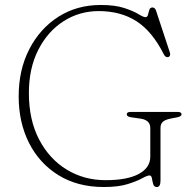

<svg xmlns="http://www.w3.org/2000/svg" viewBox="-20 -734 782 771"><path d="M624.5 -9Q624.5 17 610 17Q598.5 17 595.2 5.5Q592 -6 590 -17.8Q588 -29.5 580.5 -29.5Q571.5 -29.5 550.2 -17.8Q529 -6 491.8 5.5Q454.5 17 397 17Q291.5 17 214.8 -30.5Q138 -78 96.5 -160.2Q55 -242.5 55 -347Q55 -453.5 97.5 -536.2Q140 -619 214.2 -666.5Q288.5 -714 384.5 -714Q442 -714 479 -701.8Q516 -689.5 536 -677.2Q556 -665 564 -665Q572 -665 574.2 -674.8Q576.5 -684.5 579.5 -694.2Q582.5 -704 592.5 -704Q602 -704 606.5 -691.5L662.5 -522Q664.5 -515 661.8 -509.8Q659 -504.5 652.5 -504.5Q643.5 -504.5 638 -515.5Q591.5 -608 528 -648.8Q464.5 -689.5 376.5 -689.5Q299 -689.5 235.2 -648.8Q171.5 -608 133.8 -534Q96 -460 96 -360.5Q96 -252.5 137 -174Q178 -95.5 247.8 -53Q317.5 -10.5 404 -10.5Q491 -10.5 537.2 -35.5Q583.5 -60.5 583.5 -105V-220Q583.5 -251.5 545 -257.5L506.5 -263Q489 -265.5 489 -275Q489 -284.5 504.5 -284.5H693.5Q709 -284.5 709 -275Q709 -266.5 692 -263L663.5 -257.5Q643 -253 633.8 -244.8Q624.5 -236.5 624.5 -220Z"/></svg>

Font: Fraunces 9pt S050 Thin
Style: Regular
Weight: 100
Version: Version 1.000; ttfautohint (v1.8.3)